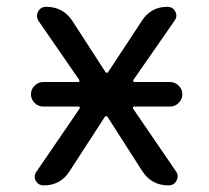

<svg xmlns="http://www.w3.org/2000/svg" viewBox="-20 -567 615 566"><path d="M107.4 -252.9Q92.8 -252.9 82 -263.7Q71.3 -274.4 71.3 -289.1Q71.3 -303.7 82 -314.5Q92.8 -325.2 107.4 -325.2H210.9Q212.9 -325.2 213.9 -327.1Q214.8 -329.1 213.9 -331.1L93.8 -504.9Q85 -518.6 92.3 -532.7Q99.6 -546.9 116.2 -546.9Q167 -546.9 194.3 -503.9L291 -354.5Q292 -352.5 294.9 -352.5Q297.9 -352.5 298.8 -354.5L398.4 -505.9Q424.8 -546.9 473.6 -546.9Q489.3 -546.9 496.6 -533.2Q503.9 -519.5 495.1 -506.8L373 -331.1Q372.1 -329.1 373 -327.1Q374 -325.2 377 -325.2H481.4Q496.1 -325.2 506.8 -314.5Q517.6 -303.7 517.6 -289.1Q517.6 -274.4 506.8 -263.7Q496.1 -252.9 481.4 -252.9H375Q373 -252.9 372.1 -251Q371.1 -249 372.1 -247.1L499 -61.5Q507.8 -48.8 500.5 -34.7Q493.2 -20.5 476.6 -20.5Q426.8 -20.5 399.4 -62.5L296.9 -222.7Q295.9 -224.6 293 -224.6Q290 -224.6 289.1 -222.7L184.6 -61.5Q158.2 -20.5 109.4 -20.5Q92.8 -20.5 85.4 -34.2Q78.1 -47.9 87.9 -61.5L214.8 -247.1Q215.8 -249 214.8 -251Q213.9 -252.9 210.9 -252.9Z"/></svg>

Font: Gen Jyuu Gothic P Regular
Style: Regular
Weight: 400
Designer: [Source Han Sans]
Ryoko NISHIZUKA  (kana & ideographs); Paul D. Hunt (Latin, Greek & Cyrillic); Wenlong ZHANG  (bopomofo
Version: Version 1.002.20150607